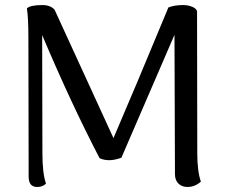

<svg xmlns="http://www.w3.org/2000/svg" viewBox="-20 -724 891 756"><path d="M756.8 -120.1Q756.8 -49.3 771 -8.8Q747.6 12.2 717.8 12.2Q695.8 12.2 682.4 -1.5Q668.9 -15.1 668.9 -38.1L667 -586.9L458 -103Q408.2 -84.5 372.1 -101.1Q260.3 -315.9 146 -585.9L147 -120.1Q147 -41.5 161.1 -1Q147.9 12.2 126 12.2Q92.8 12.2 92.8 -28.8L91.8 -574.2Q91.8 -655.3 85.9 -690.9Q99.1 -704.1 147 -704.1Q178.2 -704.1 194.8 -686Q382.3 -275.9 426.8 -180.2Q507.8 -368.2 643.1 -694.8Q668 -704.1 700.2 -704.1Q721.2 -704.1 737.5 -697Q753.9 -689.9 755.9 -679.2Z"/></svg>

Font: Arima Madurai Medium
Style: Regular
Weight: 500
Designer: Joana Correia and Natanael Gama
Foundry: NDISCOVER
Version: Version 1.019;PS 001.019;hotconv 1.0.88;makeotf.lib2.5.64775